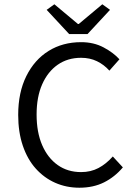

<svg xmlns="http://www.w3.org/2000/svg" viewBox="-20 -865 640 897"><path d="M351 12Q290 12 238 -11Q186 -34 147 -77.5Q108 -121 86.5 -184.5Q65 -248 65 -328Q65 -433 103 -509.5Q141 -586 207 -627Q273 -668 359 -668Q418 -668 464 -643.5Q510 -619 538 -588L491 -535Q466 -563 433 -579Q400 -595 359 -595Q296 -595 249.5 -562.5Q203 -530 177 -471Q151 -412 151 -330Q151 -247 177 -187Q203 -127 249.5 -94Q296 -61 359 -61Q404 -61 440 -80Q476 -99 507 -134L554 -83Q516 -38 466 -13Q416 12 351 12ZM303 -706 198 -819 234 -845 344 -753H348L458 -845L494 -819L389 -706Z"/></svg>

Font: Source Code Pro
Style: Regular
Weight: 400
Monospace: yes
Designer: Paul D. Hunt, Teo Tuominen
Foundry: Adobe Systems Incorporated
Version: Version 1.018;hotconv 1.0.116;makeotfexe 2.5.65601